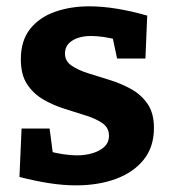

<svg xmlns="http://www.w3.org/2000/svg" viewBox="-20 -566 544 599"><path d="M182.7 -399Q182.7 -375.7 202.7 -361.7Q222.7 -347.7 254.2 -337.7Q285.7 -327.7 321.5 -316.7Q357.3 -305.7 388.8 -288.3Q420.3 -271 440.3 -242Q460.3 -213 460.3 -167Q460.3 -107.7 428.3 -67.8Q396.3 -28 341.3 -7.8Q286.3 12.3 217.3 12.3Q177 12.3 132.3 5.3Q87.7 -1.7 40.7 -14L47.3 -165H134.7L146.3 -76.7L134 -94.3Q154.3 -88 178.3 -84.7Q202.3 -81.3 220.3 -81.3Q245.7 -81.3 268.5 -88Q291.3 -94.7 305.7 -108.2Q320 -121.7 320 -142.7Q320 -167 300.2 -181.2Q280.3 -195.3 248.8 -205.3Q217.3 -215.3 182.5 -226.2Q147.7 -237 116.2 -255Q84.7 -273 64.8 -302.8Q45 -332.7 45 -381Q45 -439 73.8 -475.5Q102.7 -512 151.5 -529.2Q200.3 -546.3 258.3 -546.3Q299 -546.3 344.8 -538.8Q390.7 -531.3 439.3 -517.3L433.7 -383.3H345.3L328.7 -461.7L348 -441.3Q300.7 -453.7 264.7 -453.7Q228 -453.7 205.3 -439.2Q182.7 -424.7 182.7 -399Z"/></svg>

Font: Bitter Thin
Style: Regular
Weight: 100
Designer: Sol Matas, and Bitter project Authors
Foundry: Sol Matas
Version: Version 2.002